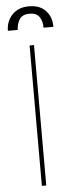

<svg xmlns="http://www.w3.org/2000/svg" viewBox="-62 -960 373 991"><g transform="rotate(-5 125.0 -464.5)"><path d="M136.4 -727.3V0H113.6V-727.3ZM8.5 -812.5Q9.2 -862.9 41.2 -896Q73.2 -929 127.8 -929Q183.9 -929 214.5 -896Q245 -862.9 244.3 -812.5H193.2Q194.2 -845.2 178.6 -868.1Q163 -891 127.8 -890.6Q90.2 -891 75.1 -867Q60 -843 59.7 -812.5Z"/></g></svg>

Font: Inter UI Thin
Style: Regular
Weight: 100
Designer: Rasmus Andersson
Foundry: rsms
Version: 3.2;8d6f07862